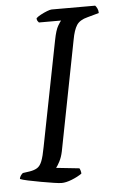

<svg xmlns="http://www.w3.org/2000/svg" viewBox="-60 -741 480 778"><g transform="rotate(-5 180.5 -352.0)"><path d="M159 0Q150 0 127 -3.5Q104 -7 76 -12Q48 -17 24.5 -22Q1 -27 -8 -31Q-7 -39 -2.5 -45Q2 -51 6 -54L34 -58Q53 -61 65 -68.5Q77 -76 84.5 -95Q92 -114 99 -152L183 -579Q191 -620 201 -636.5Q211 -653 214 -656H124Q121 -659 118.5 -663Q116 -667 116 -674Q122 -680 135 -687Q148 -694 161 -699Q174 -704 180 -704H357Q361 -700 365 -692Q369 -684 369 -673L322 -660Q290 -652 277.5 -632.5Q265 -613 258 -574L171 -128Q166 -104 157 -87Q148 -70 142 -63L236 -53Q238 -50 240 -43.5Q242 -37 242 -31Q225 -19 201 -9.5Q177 0 159 0Z"/></g></svg>

Font: Texturina Light
Style: Italic
Weight: 300
Italic angle: -11°
Designer: Guillermo Torres Carreño
Foundry: Omnibus-Type
Version: Version 1.002; ttfautohint (v1.8.3)